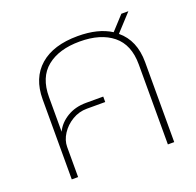

<svg xmlns="http://www.w3.org/2000/svg" viewBox="-106 -686 811 796"><g transform="rotate(-20 299.5 -287.5)"><path d="M244 -278H320V-254H239Q204 -254 174 -236Q144 -218 126 -190Q108 -162 108 -133V0H80V-353Q80 -447 139 -498.5Q198 -550 306 -550Q396 -550 452 -514L508 -575H539L470 -500Q532 -449 532 -353V0H504V-353Q504 -440 451 -483Q398 -526 306 -526Q214 -526 161 -483Q108 -440 108 -353V-200Q124 -234 160 -256Q196 -278 244 -278Z"/></g></svg>

Font: Prompt Thin
Style: Regular
Weight: 100
Designer: Katatrad Team
Foundry: CadsonDemak
Version: Version 1.030